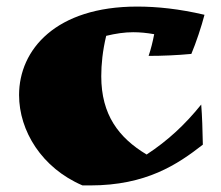

<svg xmlns="http://www.w3.org/2000/svg" viewBox="-20 -543 672 584"><path d="M602 -498C525 -516 458 -523 397 -523C150 -523 38 -392 38 -254C38 -145 107 -32 231 21H254C425 21 520 -43 597 -103C596 -149 595 -188 592 -225C542 -163 490 -115 426 -73C341 -124 288 -194 288 -311C288 -347 292 -388 303 -434C332 -441 359 -445 385 -445C406 -445 426 -443 449 -439C445 -418 439 -393 432 -373C474 -373 520 -375 562 -379C576 -412 593 -463 602 -498Z"/></svg>

Font: Ruslan Display
Style: Regular
Weight: 400
Designer: Denis Masharov, Vladimir Rabdu
Foundry: Denis Masharov, Vladimir Rabdu
Version: Version 1.001